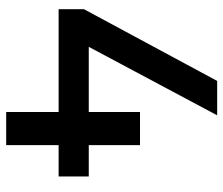

<svg xmlns="http://www.w3.org/2000/svg" viewBox="-72 -668 740 637"><g transform="rotate(90 298.5 -350.0)"><path d="M11 -174V-258L249 -700H363L113 -231L86 -274H566V-174ZM352 -444H462V0H352Z"/></g></svg>

Font: Alexandria
Style: Regular
Weight: 400
Designer: Mohamed Gaber
Foundry: Kief Type Foundry
Version: Version 5.100